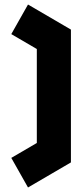

<svg xmlns="http://www.w3.org/2000/svg" viewBox="-20 -774 364 850"><path d="M294 -643V-55L104 56L30 -75L143 -141V-557L30 -623L104 -754Z"/></svg>

Font: Blaka Ink
Style: Regular
Weight: 400
Designer: Mohamed Gaber
Foundry: Kief Type Foundry
Version: Version 1.003; ttfautohint (v1.8.4.7-5d5b)